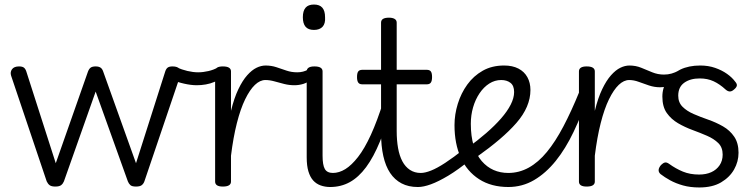

<svg xmlns="http://www.w3.org/2000/svg" viewBox="-20 -808 3332 847"><path d="M224 15Q207 15 199 9Q191 3 186 -8L29 -474Q24 -490 33 -502.5Q42 -515 64 -515Q78 -515 85 -510Q92 -505 96 -493L226 -88L368 -492Q373 -505 380.5 -510Q388 -515 402 -515Q415 -515 423 -510Q431 -505 435 -493L580 -88L709 -493Q713 -505 720 -510Q727 -515 741 -515Q764 -515 772.5 -503.5Q781 -492 775 -474L617 -8Q613 3 605 9Q597 15 580 15Q562 15 555 8.5Q548 2 544 -8L402 -404L262 -8Q258 2 250 8.5Q242 15 224 15Z M848 -432Q823 -432 792 -439Q761 -446 743 -455Q735 -460 735 -469.5Q735 -479 740 -489Q745 -499 751.5 -505.5Q758 -512 763 -510Q781 -501 806.5 -495Q832 -489 854 -489Q876 -489 899.5 -494.5Q923 -500 940 -510Q948 -514 953.5 -504Q959 -494 961 -481.5Q963 -469 957 -464Q943 -454 925.5 -446.5Q908 -439 888 -435.5Q868 -432 848 -432Z M963 15Q946 15 937.5 9.5Q929 4 929 -7V-493Q929 -504 937.5 -509.5Q946 -515 963 -515Q981 -515 990 -509.5Q999 -504 999 -493V-319Q1013 -376 1031.5 -414.5Q1050 -453 1070.5 -476Q1091 -499 1111.5 -509Q1132 -519 1152 -519Q1167 -519 1174 -509.5Q1181 -500 1181 -487Q1181 -474 1173.5 -464.5Q1166 -455 1151 -455Q1127 -455 1104.5 -433.5Q1082 -412 1061.5 -370Q1041 -328 1025 -265Q1009 -202 999 -121V-7Q999 4 990 9.5Q981 15 963 15Z M1279 -432Q1256 -432 1234 -437.5Q1212 -443 1191 -449Q1170 -455 1150 -455Q1135 -455 1128 -464.5Q1121 -474 1121 -487Q1121 -500 1128.5 -509.5Q1136 -519 1151 -519Q1177 -519 1199.5 -511.5Q1222 -504 1244 -496.5Q1266 -489 1291 -489Q1305 -489 1316.5 -492Q1328 -495 1337 -500Q1350 -508 1358.5 -501.5Q1367 -495 1369 -483Q1371 -471 1359 -462Q1338 -444 1318.5 -438Q1299 -432 1279 -432Z M1437 17Q1414 17 1394.5 10Q1375 3 1361.5 -12Q1348 -27 1340.5 -52Q1333 -77 1333 -114V-493Q1333 -504 1341.5 -509.5Q1350 -515 1367 -515Q1385 -515 1394 -509.5Q1403 -504 1403 -493V-121Q1403 -80 1413 -62.5Q1423 -45 1449 -45Q1461 -45 1467 -35.5Q1473 -26 1472 -14Q1471 -2 1462.5 7.5Q1454 17 1437 17ZM1365 -676Q1340 -676 1328 -690Q1316 -704 1316 -732Q1316 -760 1328 -774Q1340 -788 1365 -788Q1390 -788 1402 -774Q1414 -760 1414 -732Q1416 -704 1403 -690Q1390 -676 1365 -676Z M1436 17Q1423 17 1417 7.5Q1411 -2 1412 -14Q1413 -26 1422 -35.5Q1431 -45 1448 -45Q1476 -45 1503.5 -62Q1531 -79 1559.5 -115.5Q1588 -152 1616 -213Q1644 -274 1672 -363Q1675 -375 1686 -375Q1697 -375 1706 -368.5Q1715 -362 1712 -350Q1685 -254 1656.5 -184.5Q1628 -115 1595 -70.5Q1562 -26 1523 -4.5Q1484 17 1436 17Z M1823 17Q1782 17 1751.5 1Q1721 -15 1701 -45Q1681 -75 1671 -119.5Q1661 -164 1661 -221V-436H1578Q1566 -436 1560.5 -443.5Q1555 -451 1555 -468Q1555 -486 1560.5 -493Q1566 -500 1578 -500H1661V-708Q1661 -719 1669.5 -724.5Q1678 -730 1696 -730Q1712 -730 1721 -724.5Q1730 -719 1730 -708V-500H1863Q1875 -500 1880.5 -493Q1886 -486 1886 -468Q1886 -451 1880.5 -443.5Q1875 -436 1863 -436H1730V-230Q1730 -189 1736 -155Q1742 -121 1755 -96.5Q1768 -72 1788.5 -58.5Q1809 -45 1836 -45Q1848 -45 1854 -35.5Q1860 -26 1859 -14Q1858 -2 1849 7.5Q1840 17 1823 17Z M1824 17Q1811 17 1805 7.5Q1799 -2 1800 -14Q1801 -26 1810 -35.5Q1819 -45 1836 -45Q1855 -45 1881.5 -55.5Q1908 -66 1944 -89.5Q1980 -113 2028 -151Q2037 -159 2046.5 -155.5Q2056 -152 2061.5 -143Q2067 -134 2066.5 -123Q2066 -112 2056 -104Q2001 -59 1957.5 -33Q1914 -7 1881 5Q1848 17 1824 17Z M2040 -154Q2087 -188 2125 -221Q2163 -254 2190.5 -285.5Q2218 -317 2233 -346.5Q2248 -376 2248 -402Q2248 -430 2232 -442.5Q2216 -455 2191 -455Q2163 -455 2138.5 -439.5Q2114 -424 2095.5 -396.5Q2077 -369 2067 -334.5Q2057 -300 2057 -262Q2057 -207 2069.5 -165.5Q2082 -124 2105 -97.5Q2128 -71 2157.5 -58Q2187 -45 2223 -45Q2235 -45 2241.5 -35.5Q2248 -26 2248 -14Q2248 -2 2242 7.5Q2236 17 2223 17Q2147 17 2093.5 -17.5Q2040 -52 2012.5 -113Q1985 -174 1985 -256Q1985 -303 1999.5 -350Q2014 -397 2041.5 -435Q2069 -473 2109.5 -496Q2150 -519 2204 -519Q2241 -519 2267 -505.5Q2293 -492 2306.5 -467.5Q2320 -443 2320 -411Q2320 -374 2304.5 -337.5Q2289 -301 2258 -265.5Q2227 -230 2183.5 -193Q2140 -156 2085 -117Z M2222 17Q2213 17 2208 7.5Q2203 -2 2203 -14Q2203 -26 2208 -35.5Q2213 -45 2222 -45Q2270 -45 2312.5 -68.5Q2355 -92 2392.5 -137.5Q2430 -183 2465.5 -250.5Q2501 -318 2536 -404Q2541 -414 2552 -413.5Q2563 -413 2571.5 -405.5Q2580 -398 2576 -388Q2546 -301 2510.5 -226.5Q2475 -152 2431.5 -98Q2388 -44 2336 -13.5Q2284 17 2222 17Z M2568 15Q2551 15 2542.5 9.5Q2534 4 2534 -7V-493Q2534 -504 2542.5 -509.5Q2551 -515 2568 -515Q2586 -515 2595 -509.5Q2604 -504 2604 -493V-319Q2618 -376 2636.5 -414.5Q2655 -453 2675.5 -476Q2696 -499 2716.5 -509Q2737 -519 2757 -519Q2772 -519 2779 -509.5Q2786 -500 2786 -487Q2786 -474 2778.5 -464.5Q2771 -455 2756 -455Q2732 -455 2709.5 -433.5Q2687 -412 2666.5 -370Q2646 -328 2630 -265Q2614 -202 2604 -121V-7Q2604 4 2595 9.5Q2586 15 2568 15Z M2892 -423Q2867 -423 2843 -431Q2819 -439 2797.5 -447Q2776 -455 2755 -455Q2740 -455 2732.5 -464.5Q2725 -474 2725 -487Q2725 -500 2732.5 -509.5Q2740 -519 2756 -519Q2785 -519 2809 -509Q2833 -499 2857.5 -489Q2882 -479 2909 -479Q2927 -479 2942.5 -483.5Q2958 -488 2973 -496Q2981 -501 2988 -493Q2995 -485 2997.5 -473.5Q3000 -462 2992 -458Q2975 -447 2957 -438.5Q2939 -430 2922 -426.5Q2905 -423 2892 -423Z M3065 19Q3025 19 2993 10Q2961 1 2936.5 -12.5Q2912 -26 2894 -40Q2885 -48 2885.5 -58Q2886 -68 2896 -80Q2905 -89 2913 -91Q2921 -93 2932 -85Q2961 -64 2992.5 -51Q3024 -38 3064 -38Q3095 -38 3118 -48.5Q3141 -59 3154.5 -79Q3168 -99 3168 -126Q3168 -158 3148.5 -177Q3129 -196 3099 -209Q3069 -222 3035 -234.5Q3001 -247 2971 -264.5Q2941 -282 2921.5 -309.5Q2902 -337 2902 -382Q2902 -421 2923 -452Q2944 -483 2981 -501Q3018 -519 3069 -519Q3105 -519 3135 -508.5Q3165 -498 3187.5 -482Q3210 -466 3223 -448Q3232 -438 3230.5 -430Q3229 -422 3218 -413Q3208 -404 3199 -404.5Q3190 -405 3181 -413Q3155 -437 3128 -449.5Q3101 -462 3067 -462Q3025 -462 2998.5 -443Q2972 -424 2972 -386Q2972 -356 2991 -337Q3010 -318 3040 -305Q3070 -292 3104.5 -280Q3139 -268 3169.5 -250.5Q3200 -233 3219 -205Q3238 -177 3238 -134Q3238 -95 3218.5 -60.5Q3199 -26 3161 -3.5Q3123 19 3065 19Z"/></svg>

Font: Playwrite GB S Light
Style: Regular
Weight: 300
Designer: Veronika Burian, José Scaglione
Foundry: TypeTogether
Version: Version 1.002